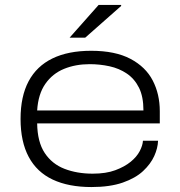

<svg xmlns="http://www.w3.org/2000/svg" viewBox="-20 -743 728 775"><path d="M349 12Q257 12 193 -18Q129 -48 96 -109.5Q63 -171 63 -263Q63 -354 95.5 -415Q128 -476 191.5 -507Q255 -538 348 -538Q445 -538 506.5 -505.5Q568 -473 596.5 -418Q625 -363 625 -294V-245H130Q131 -170 160.5 -125.5Q190 -81 240.5 -61.5Q291 -42 354 -42Q408 -42 445.5 -56Q483 -70 507.5 -90Q532 -110 544 -133Q556 -156 557 -175H618Q617 -145 602.5 -113Q588 -81 557.5 -52.5Q527 -24 475.5 -6Q424 12 349 12ZM130 -297H559Q559 -353 541 -389Q523 -425 492 -446Q461 -467 422 -475.5Q383 -484 342 -484Q285 -484 238.5 -465Q192 -446 163 -404.5Q134 -363 130 -297ZM261 -591 378 -723H469V-719L324 -591Z"/></svg>

Font: Archivo Expanded ExtraLight
Style: Regular
Weight: 250
Width: 7
Designer: Hector Gatti
Foundry: Omnibus-Type
Version: Version 2.001